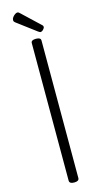

<svg xmlns="http://www.w3.org/2000/svg" viewBox="-217 -1590 885 1660"><g transform="rotate(-15 225.5 -759.5)"><path d="M226 14Q204 14 193 7Q182 0 182 -14V-1245Q182 -1259 193 -1265.5Q204 -1272 226 -1272Q247 -1272 258 -1265.5Q269 -1259 269 -1245V-14Q269 0 258 7Q247 14 226 14ZM280 -1318Q276 -1318 271.5 -1321Q267 -1324 260 -1328L92 -1454Q82 -1462 79.5 -1467Q77 -1472 77 -1479Q77 -1491 85.5 -1503Q94 -1515 106.5 -1524Q119 -1533 128 -1533Q136 -1533 140.5 -1530Q145 -1527 150 -1522L308 -1373Q315 -1367 316.5 -1362.5Q318 -1358 318 -1354Q318 -1344 305.5 -1331Q293 -1318 280 -1318Z"/></g></svg>

Font: Playwrite VN
Style: Regular
Weight: 400
Designer: Veronika Burian, José Scaglione
Foundry: TypeTogether
Version: Version 1.002